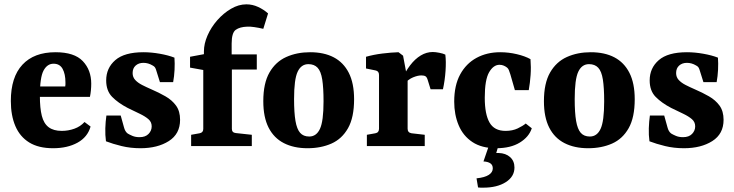

<svg xmlns="http://www.w3.org/2000/svg" viewBox="-20 -674 3386 886"><path d="M30 -208Q30 -318 83.5 -375.5Q137 -433 236 -433Q323 -433 362 -392Q401 -351 401 -288Q401 -273 399.5 -257Q398 -241 395 -227H120V-275H281Q282 -280 282 -284Q282 -288 282 -294Q282 -332 269 -356Q256 -380 227 -380Q198 -380 181 -348.5Q164 -317 164 -231Q164 -175 173 -139.5Q182 -104 204.5 -87Q227 -70 265 -70Q295 -70 323 -80Q351 -90 370 -111L398 -90Q384 -41 337.5 -15.5Q291 10 225 10Q158 10 115 -16.5Q72 -43 51 -92Q30 -141 30 -208Z M469 -22Q465 -51 466 -82Q467 -113 471 -141H537L552 -87Q557 -67 569 -58Q577 -53 591 -47Q605 -41 624 -41Q651 -41 665.5 -56Q680 -71 680 -91Q680 -111 665 -124Q650 -137 625 -149Q600 -161 569 -176Q525 -199 497.5 -227Q470 -255 470 -303Q470 -360 512 -396.5Q554 -433 642 -433Q678 -433 717.5 -426Q757 -419 785 -408Q787 -382 785.5 -352Q784 -322 779 -295H718L702 -346Q699 -357 695.5 -362.5Q692 -368 684 -372Q674 -378 663.5 -381Q653 -384 642 -384Q620 -384 606 -371.5Q592 -359 592 -337Q592 -318 604 -305Q616 -292 635.5 -282Q655 -272 678 -262Q713 -247 743.5 -229.5Q774 -212 792.5 -186.5Q811 -161 811 -121Q811 -56 759 -23Q707 10 628 10Q582 10 541 0Q500 -10 469 -22Z M1117 -654Q1145 -654 1171 -642Q1197 -630 1217 -612L1195 -541Q1174 -546 1153 -549Q1132 -552 1121 -551Q1087 -550 1068 -536.5Q1049 -523 1049 -473V-423H1165V-353H1050V-79Q1050 -62 1068 -60L1142 -52V0H862V-52L901 -59Q918 -62 918 -79V-351L857 -362V-412L921 -424V-437Q921 -472 937.5 -510Q954 -548 982.5 -580.5Q1011 -613 1046 -633.5Q1081 -654 1117 -654Z M1473 -206Q1473 -269 1467 -307Q1461 -345 1445.5 -361.5Q1430 -378 1403 -378Q1370 -378 1353.5 -343Q1337 -308 1337 -217Q1337 -154 1343.5 -116Q1350 -78 1365 -61Q1380 -44 1407 -44Q1440 -44 1456.5 -79.5Q1473 -115 1473 -206ZM1195 -207Q1195 -290 1223.5 -339.5Q1252 -389 1301 -411Q1350 -433 1411 -433Q1475 -433 1520 -409.5Q1565 -386 1589.5 -338Q1614 -290 1614 -216Q1614 -132 1586 -82.5Q1558 -33 1509.5 -11.5Q1461 10 1399 10Q1336 10 1290 -13.5Q1244 -37 1219.5 -85Q1195 -133 1195 -207Z M1832 -303Q1850 -343 1872.5 -372.5Q1895 -402 1921.5 -418Q1948 -434 1977 -434Q1989 -434 2007 -430.5Q2025 -427 2035 -422Q2039 -391 2036 -347Q2033 -303 2024 -262H1967L1954 -304Q1950 -318 1943.5 -322Q1937 -326 1924 -326Q1908 -326 1886 -317Q1864 -308 1844 -285ZM1861 -305V-80Q1861 -62 1879 -59L1940 -52V0H1673V-52L1712 -59Q1729 -62 1729 -80V-328Q1729 -346 1713 -349L1669 -358V-412Q1704 -422 1744.5 -427Q1785 -432 1819 -433L1840 -417Z M2076 -205Q2076 -280 2103.5 -330.5Q2131 -381 2179 -407Q2227 -433 2288 -433Q2327 -433 2365 -424Q2403 -415 2428 -401Q2431 -364 2428.5 -328Q2426 -292 2420 -258H2356L2335 -331Q2331 -344 2328 -351Q2325 -358 2320 -362Q2314 -367 2305 -371Q2296 -375 2285 -375Q2257 -375 2237 -340.5Q2217 -306 2217 -223Q2217 -147 2239 -108.5Q2261 -70 2313 -70Q2345 -70 2369 -81.5Q2393 -93 2406 -104L2434 -82Q2421 -42 2378.5 -16Q2336 10 2270 10Q2203 10 2160 -18.5Q2117 -47 2096.5 -96Q2076 -145 2076 -205ZM2285 -19 2270 32Q2273 32 2275.5 32Q2278 32 2281 32Q2314 33 2334 51Q2354 69 2354 99Q2354 141 2314 166.5Q2274 192 2210 192Q2204 192 2198 192Q2192 192 2186 191L2179 149Q2217 145 2235.5 133Q2254 121 2254 103Q2254 87 2242.5 79.5Q2231 72 2211 71L2242 -19Z M2768 -206Q2768 -269 2762 -307Q2756 -345 2740.5 -361.5Q2725 -378 2698 -378Q2665 -378 2648.5 -343Q2632 -308 2632 -217Q2632 -154 2638.5 -116Q2645 -78 2660 -61Q2675 -44 2702 -44Q2735 -44 2751.5 -79.5Q2768 -115 2768 -206ZM2490 -207Q2490 -290 2518.5 -339.5Q2547 -389 2596 -411Q2645 -433 2706 -433Q2770 -433 2815 -409.5Q2860 -386 2884.5 -338Q2909 -290 2909 -216Q2909 -132 2881 -82.5Q2853 -33 2804.5 -11.5Q2756 10 2694 10Q2631 10 2585 -13.5Q2539 -37 2514.5 -85Q2490 -133 2490 -207Z M2977 -22Q2973 -51 2974 -82Q2975 -113 2979 -141H3045L3060 -87Q3065 -67 3077 -58Q3085 -53 3099 -47Q3113 -41 3132 -41Q3159 -41 3173.5 -56Q3188 -71 3188 -91Q3188 -111 3173 -124Q3158 -137 3133 -149Q3108 -161 3077 -176Q3033 -199 3005.5 -227Q2978 -255 2978 -303Q2978 -360 3020 -396.5Q3062 -433 3150 -433Q3186 -433 3225.5 -426Q3265 -419 3293 -408Q3295 -382 3293.5 -352Q3292 -322 3287 -295H3226L3210 -346Q3207 -357 3203.5 -362.5Q3200 -368 3192 -372Q3182 -378 3171.5 -381Q3161 -384 3150 -384Q3128 -384 3114 -371.5Q3100 -359 3100 -337Q3100 -318 3112 -305Q3124 -292 3143.5 -282Q3163 -272 3186 -262Q3221 -247 3251.5 -229.5Q3282 -212 3300.5 -186.5Q3319 -161 3319 -121Q3319 -56 3267 -23Q3215 10 3136 10Q3090 10 3049 0Q3008 -10 2977 -22Z"/></svg>

Font: Yrsa
Style: Regular
Weight: 400
Designer: Anna Giedrys (Yrsa+Rasa design), David Brezina (Yrsa art-direction, Rasa art-direction, design)
Foundry: Rosetta Type Foundry
Version: Version 2.004